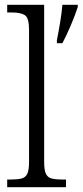

<svg xmlns="http://www.w3.org/2000/svg" viewBox="-20 -780 344 800"><path d="M10 0V-32H26Q54 -32 70.5 -36.5Q87 -41 94 -56.5Q101 -72 101 -105V-656Q101 -705 84 -716.5Q67 -728 30 -728H10V-760H164V-105Q164 -72 171 -56.5Q178 -41 194.5 -36.5Q211 -32 240 -32H255V0ZM217 -612Q224 -647 230.5 -686.5Q237 -726 240 -760H304V-751Q294 -719 275.5 -675.5Q257 -632 240 -600H217Z"/></svg>

Font: Noto Serif Tamil SemiCondensed Light
Style: Italic
Weight: 300
Width: 4
Italic angle: -12°
Designer: Indian Type Foundry, Tom Grace, and the Monotype Design Team
Foundry: Monotype Imaging Inc.
Version: Version 2.003; ttfautohint (v1.8.4.7-5d5b)